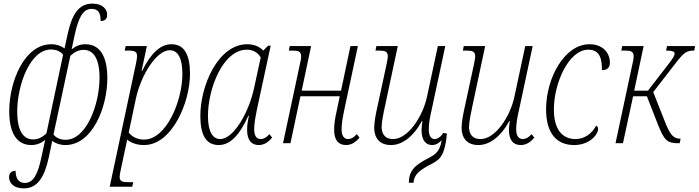

<svg xmlns="http://www.w3.org/2000/svg" viewBox="-20 -790 3854 1059"><path d="M111 249C187 249 226 187 250 74L268 -13C286 1 311 10 341 10C489 10 572 -197 572 -359C572 -481 530 -546 451 -546C420 -546 397 -535 375 -518L393 -602C413 -691 437 -741 485 -741C522 -741 535 -719 535 -674C559 -674 571 -686 571 -709C571 -739 546 -770 490 -770C414 -770 377 -713 352 -597L336 -523C317 -537 293 -546 263 -546C114 -546 31 -340 31 -177C31 -55 73 10 153 10C184 10 207 -1 229 -18L208 79C189 169 165 219 117 219C80 219 66 190 66 152C43 152 30 166 30 187C30 219 55 249 111 249ZM163 -21C111 -21 75 -64 75 -175C75 -321 146 -517 261 -517C291 -517 314 -506 328 -488L236 -54C215 -34 191 -21 163 -21ZM342 -19C312 -19 289 -30 275 -48L368 -482C389 -502 413 -515 441 -515C491 -515 529 -474 529 -361C529 -215 457 -19 342 -19Z M585 240H709L715 215H692C654 215 640 210 640 186C640 175 645 149 650 128L671 29C675 13 678 -2 681 -20C701 -4 731 10 775 10C928 10 1028 -224 1028 -383C1028 -489 996 -546 926 -546C864 -546 811 -495 764 -399H761L790 -536H673L668 -511H686C724 -511 736 -505 736 -480C736 -471 733 -452 728 -430ZM774 -20C737 -20 706 -37 690 -59L729 -244C758 -380 845 -513 916 -513C960 -513 986 -472 986 -382C986 -236 899 -20 774 -20Z M1186 10C1247 10 1300 -40 1350 -152H1353C1346 -120 1343 -98 1343 -73C1343 -17 1367 10 1407 10C1437 10 1460 -6 1481 -31L1466 -50C1449 -31 1434 -23 1418 -23C1397 -23 1382 -38 1382 -77C1382 -109 1389 -146 1398 -190L1473 -538H1459L1432 -511C1414 -531 1384 -546 1344 -546C1183 -546 1085 -318 1085 -151C1085 -48 1115 10 1186 10ZM1195 -23C1154 -23 1127 -62 1127 -151C1127 -300 1209 -516 1342 -516C1371 -516 1400 -504 1418 -473L1382 -307C1353 -169 1268 -23 1195 -23Z M1888 10C1919 10 1942 -6 1963 -31L1948 -50C1931 -31 1916 -23 1900 -23C1879 -23 1864 -39 1864 -77C1864 -109 1871 -147 1880 -189L1954 -536H1913L1861 -290H1644L1696 -536H1578L1573 -511H1591C1625 -511 1641 -507 1641 -479C1641 -468 1638 -451 1633 -431L1541 0H1582L1637 -259H1854L1839 -187C1828 -140 1823 -105 1823 -74C1823 -17 1847 10 1888 10Z M2137 10C2196 10 2258 -33 2307 -122H2310C2308 -108 2305 -88 2305 -74C2305 -16 2329 10 2363 10C2383 10 2400 1 2416 -17C2414 -1 2410 13 2405 24C2394 49 2380 64 2340 84C2264 122 2235 156 2235 218H2261C2263 175 2290 152 2347 121C2396 97 2416 80 2429 36C2438 8 2442 -22 2445 -53L2425 -57C2411 -34 2393 -23 2377 -23C2359 -23 2345 -38 2345 -77C2345 -110 2352 -147 2362 -190L2436 -536H2395L2336 -260C2312 -144 2228 -23 2149 -23C2097 -23 2085 -59 2085 -90C2085 -116 2094 -162 2104 -207L2174 -536H2056L2051 -511H2069C2103 -511 2119 -507 2119 -479C2119 -468 2115 -450 2111 -430L2062 -203C2053 -164 2044 -117 2044 -86C2044 -35 2068 10 2137 10Z M2619 10C2678 10 2740 -33 2789 -122H2792C2790 -108 2787 -88 2787 -74C2787 -16 2812 10 2852 10C2883 10 2906 -6 2927 -31L2912 -50C2895 -31 2880 -23 2863 -23C2843 -23 2827 -38 2827 -77C2827 -110 2834 -147 2844 -190L2918 -536H2877L2818 -260C2794 -144 2711 -23 2631 -23C2579 -23 2567 -59 2567 -90C2567 -119 2577 -164 2586 -207L2656 -536H2538L2533 -511H2551C2585 -511 2601 -507 2601 -479C2601 -468 2597 -450 2593 -430L2544 -203C2536 -166 2526 -119 2526 -86C2526 -35 2550 10 2619 10Z M3147 10C3233 10 3279 -49 3279 -79C3279 -87 3275 -94 3268 -97C3246 -55 3206 -23 3154 -23C3080 -23 3035 -78 3035 -186C3035 -332 3117 -516 3225 -516C3293 -516 3300 -458 3300 -403C3327 -403 3344 -416 3344 -444C3344 -497 3307 -546 3231 -546C3095 -546 2992 -362 2992 -187C2992 -52 3052 10 3147 10Z M3375 0H3416L3472 -259H3548L3607 -108C3644 -14 3660 0 3722 0H3729L3734 -25H3731C3696 -25 3676 -45 3647 -120L3583 -282L3717 -455C3755 -502 3769 -511 3809 -511L3814 -536H3659L3654 -511C3690 -511 3701 -505 3701 -495C3701 -483 3692 -468 3659 -426L3554 -290H3478L3530 -536H3412L3407 -511H3425C3459 -511 3475 -507 3475 -479C3475 -468 3472 -451 3467 -431Z"/></svg>

Font: Noto Serif Condensed ExtraLight
Style: Italic
Weight: 200
Width: 3
Italic angle: -12°
Designer: Monotype Design Team
Foundry: Monotype Imaging Inc.
Version: Version 2.013